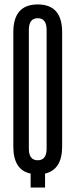

<svg xmlns="http://www.w3.org/2000/svg" viewBox="-20 -775 340 865"><path d="M40 -115V-630Q40 -755 150 -755Q260 -755 260 -630V-115Q260 -11 183 7V70H118V7Q40 -9 40 -115ZM110 -105Q110 -53 150 -53Q190 -53 190 -105V-640Q190 -693 150 -693Q110 -693 110 -640Z"/></svg>

Font: Exetegue
Style: Regular
Weight: 400
Designer: Fábio Duarte Martins
Foundry: Fábio Duarte Martins
Version: Version 0.001